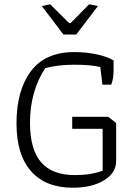

<svg xmlns="http://www.w3.org/2000/svg" viewBox="-20 -867 628 896"><path d="M175 -839 214 -847 303 -759H309L396 -847L437 -839L336 -706H276ZM57 -291Q57 -445 124 -534.5Q191 -624 327 -624Q383 -624 433 -613Q483 -602 510 -585V-539Q510 -499 499 -472H458L448 -554Q406 -565 326 -565Q250 -565 191 -549Q157 -498 138.5 -433.5Q120 -369 120 -295Q120 -169 172 -109.5Q224 -50 328 -50Q370 -50 400.5 -55Q431 -60 459 -70V-266H317V-322H485L522 -293V-115Q522 -60 465.5 -25.5Q409 9 319 9Q193 9 125 -68Q57 -145 57 -291Z"/></svg>

Font: Athiti
Style: Regular
Weight: 400
Designer: CadsonDemak Team
Foundry: CadsonDemak
Version: Version 1.033